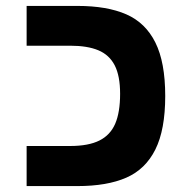

<svg xmlns="http://www.w3.org/2000/svg" viewBox="-20 -629 640 649"><path d="M70 -135.5H217Q279 -135.5 316 -154Q353 -172.5 369.5 -211Q386 -249.5 386 -312Q386 -372.5 367.8 -408Q349.5 -443.5 312.5 -459Q275.5 -474.5 217 -474.5H70V-609H241.5Q342 -609 407 -580.5Q472 -552 505.2 -485.2Q538.5 -418.5 538.5 -304.5Q538.5 -190.5 505.2 -123.8Q472 -57 407 -28.5Q342 0 241.5 0H70Z"/></svg>

Font: JuliaMono ExtraBold
Style: Regular
Weight: 800
Monospace: yes
Designer: cormullion
Foundry: corm
Version: Version 0.055; ttfautohint (v1.8.4)